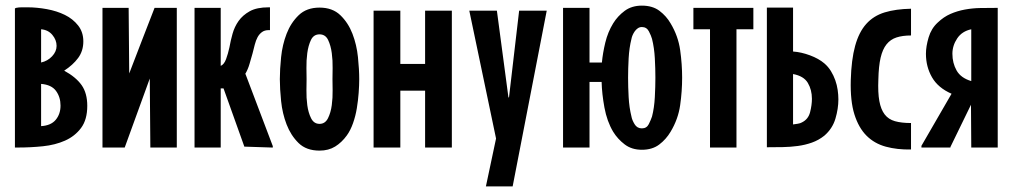

<svg xmlns="http://www.w3.org/2000/svg" viewBox="-20 -524 3600 682"><path d="M37 -496Q46 -498 56.5 -498Q67 -498 78 -498Q111 -498 146.5 -491.5Q182 -485 210.5 -471Q239 -457 257.5 -433.5Q276 -410 276 -377Q276 -343 257.5 -318Q239 -293 208 -273Q250 -250 270 -221.5Q290 -193 290 -148Q290 -99 268 -69.5Q246 -40 211 -24.5Q176 -9 132.5 -4.5Q89 0 45 0H33V-494ZM126 -76Q161 -78 178 -98.5Q195 -119 195 -149Q195 -179 179 -201Q163 -223 126 -226ZM126 -302Q149 -307 165 -324Q181 -341 181 -361Q181 -382 166 -400Q151 -418 126 -420Z M608 0H514V-4L512 -245L423 0H344V-496H437V-492L439 -263Q461 -321 484 -380Q507 -439 529 -496H608Z M934 -417Q920 -417 910.5 -410Q901 -403 895 -392Q889 -381 885 -365.5Q881 -350 877 -334Q872 -317 866.5 -297.5Q861 -278 851 -261H852L949 -5V0H944L853 -3H848L774 -210H764V0H671V-496H764V-290Q776 -295 783 -314Q790 -333 795 -356Q799 -379 806 -404Q813 -429 827.5 -449.5Q842 -470 867 -484Q892 -498 934 -498H939V-417Z M1115 11Q1068 11 1040.5 -16Q1013 -43 998 -82Q983 -121 978.5 -165Q974 -209 974 -243Q974 -277 978.5 -321Q983 -365 998 -404Q1013 -443 1041 -470Q1069 -497 1115 -497Q1161 -497 1189 -470Q1217 -443 1232 -404Q1247 -365 1251.5 -321Q1256 -277 1256 -243Q1256 -221 1254 -194Q1252 -167 1247.5 -139.5Q1243 -112 1234 -86.5Q1225 -61 1212 -43Q1194 -18 1170.5 -3.5Q1147 11 1115 11ZM1115 -84Q1135 -84 1145 -104Q1155 -124 1158.5 -150.5Q1162 -177 1161.5 -203.5Q1161 -230 1161 -243Q1161 -256 1161.5 -282.5Q1162 -309 1158.5 -335.5Q1155 -362 1145.5 -382Q1136 -402 1115 -402Q1094 -402 1084.5 -382Q1075 -362 1071.5 -335.5Q1068 -309 1068.5 -282.5Q1069 -256 1069 -243Q1069 -230 1068.5 -203.5Q1068 -177 1071.5 -150.5Q1075 -124 1085 -104Q1095 -84 1115 -84Z M1307 -486H1402V-297H1490V-486H1585V0H1490V-202H1402V0H1307Z M1742 -32 1647 -486H1745L1786 -178H1788L1824 -486H1922L1801 138H1706Z M2260 8Q2224 8 2199 -11Q2174 -30 2158 -56Q2136 -93 2127 -142Q2118 -191 2117 -233H2074V0H1980V-496H2074V-302H2118Q2121 -335 2130 -372.5Q2139 -410 2158 -441Q2174 -467 2199 -485.5Q2224 -504 2260 -504Q2298 -504 2322.5 -485.5Q2347 -467 2362 -441Q2389 -396 2396 -346Q2403 -296 2403 -248Q2403 -200 2396 -150.5Q2389 -101 2362 -56Q2346 -29 2321.5 -10.5Q2297 8 2260 8ZM2260 -68Q2277 -68 2284.5 -83Q2292 -98 2296 -110Q2304 -141 2306 -179Q2308 -217 2308 -248Q2308 -280 2306 -317Q2304 -354 2296 -386Q2293 -397 2285 -412.5Q2277 -428 2260 -428Q2252 -428 2245.5 -423.5Q2239 -419 2234.5 -412.5Q2230 -406 2227 -399Q2224 -392 2223 -386Q2215 -354 2213 -317Q2211 -280 2211 -248Q2211 -216 2213 -179Q2215 -142 2223 -110Q2225 -98 2234 -83Q2243 -68 2260 -68Z M2443 -420V-496H2656V-420H2596V0H2502V-420Z M2797 -341Q2826 -339 2857 -327.5Q2888 -316 2908 -299Q2922 -287 2931.5 -271.5Q2941 -256 2947 -239Q2953 -222 2955.5 -204.5Q2958 -187 2958 -171Q2958 -138 2947.5 -102.5Q2937 -67 2908 -42Q2888 -26 2864 -17.5Q2840 -9 2814 -5.5Q2788 -2 2761 -1.5Q2734 -1 2709 -1H2704V-497H2797ZM2797 -82Q2805 -83 2814 -84.5Q2823 -86 2828 -89Q2851 -100 2857.5 -125.5Q2864 -151 2864 -173Q2864 -205 2849.5 -229.5Q2835 -254 2797 -261Z M3216 -398Q3186 -398 3164.5 -391Q3143 -384 3129 -366.5Q3115 -349 3108 -319Q3101 -289 3100 -242Q3098 -195 3103.5 -165Q3109 -135 3122.5 -117.5Q3136 -100 3159 -93.5Q3182 -87 3216 -87V7Q3167 8 3126.5 -3Q3086 -14 3058 -42Q3030 -70 3015 -117.5Q3000 -165 3002 -239Q3004 -312 3017.5 -361Q3031 -410 3057 -439Q3083 -468 3122.5 -480Q3162 -492 3216 -493Z M3430 -420Q3397 -413 3380 -387.5Q3363 -362 3363 -333Q3363 -300 3378 -273.5Q3393 -247 3430 -236ZM3430 0V-4L3429 -152L3356 -2V0H3253V-6L3360 -191Q3312 -212 3290.5 -249.5Q3269 -287 3269 -333Q3269 -359 3278.5 -391Q3288 -423 3311 -444Q3332 -464 3356 -474.5Q3380 -485 3407 -490Q3434 -495 3462 -495.5Q3490 -496 3519 -496H3524V0Z"/></svg>

Font: Osterbar
Style: Regular
Weight: 500
Width: 3
Designer: Peter Wiegel, Basierend auf Erbar schmal-halbfette Grotesk v. Jacob Erbar
Foundry: Peter Wiegel
Version: Version 1.0